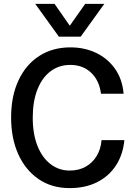

<svg xmlns="http://www.w3.org/2000/svg" viewBox="-20 -953 690 985"><path d="M337 12Q245 12 177.5 -34.5Q110 -81 73.5 -162.5Q37 -244 37 -350Q37 -460 75 -541Q113 -622 181.5 -666Q250 -710 341 -710Q414 -710 473.5 -681.5Q533 -653 570.5 -599.5Q608 -546 614 -472H498Q490 -539 448 -579.5Q406 -620 340 -620Q283 -620 239.5 -587.5Q196 -555 172 -494Q148 -433 148 -349Q148 -265 172.5 -204Q197 -143 240 -110.5Q283 -78 337 -78Q384 -78 419 -97.5Q454 -117 475.5 -152Q497 -187 501 -234H618Q611 -160 575 -104.5Q539 -49 478.5 -18.5Q418 12 337 12ZM161 -933H260L338 -821L417 -933H515L394 -765H282Z"/></svg>

Font: Azeret Mono Thin
Style: Regular
Weight: 400
Version: Version 1.002